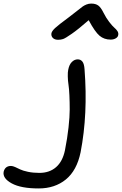

<svg xmlns="http://www.w3.org/2000/svg" viewBox="-300 -744 678 1067"><path d="M22.9 -522.9Q3.9 -522.9 -6.3 -533.2Q-16.6 -543.5 -14.2 -559.1Q-11.7 -571.3 5.9 -587.9Q23.4 -604.5 85 -649.9Q104.5 -664.6 127.7 -683.1Q150.9 -701.7 159.4 -707.8Q168 -713.9 180.4 -719Q192.9 -724.1 207 -724.1Q231.4 -724.1 246.1 -713.4Q260.7 -702.6 274.9 -673.8Q289.6 -644.5 306.9 -622.1Q324.2 -599.6 335.2 -590.3Q346.2 -581.1 352.8 -570.8Q359.4 -560.5 356.9 -548.8Q355 -537.6 343 -530.8Q331.1 -523.9 314.9 -523.9Q278.8 -523.9 253.4 -545.2Q228 -566.4 192.9 -631.8Q135.3 -581.5 99.1 -556.4Q63 -531.2 50.5 -527.1Q38.1 -522.9 22.9 -522.9ZM-85 303.2Q-183.6 303.2 -234.9 275.1Q-286.1 247.1 -279.8 210.9Q-272 178.2 -238.8 178.2Q-229.5 178.2 -215.8 184.3Q-202.1 190.4 -187.7 197.5Q-173.3 204.6 -144.8 210.7Q-116.2 216.8 -81.1 216.8Q-24.9 216.8 11.7 184.8Q48.3 152.8 61 90.8Q74.2 24.4 80.8 -35.6Q87.4 -95.7 87.4 -135.7Q87.4 -175.8 85.7 -213.6Q84 -251.5 80.6 -273.4Q77.1 -295.4 76.7 -319.6Q76.2 -343.8 79.1 -356Q84.5 -384.8 99.1 -399.4Q113.8 -414.1 131.8 -414.1Q148.4 -414.1 158.2 -401.4Q168 -388.7 169.9 -357.9Q189 -110.4 147.9 102.1Q127 203.6 65.9 253.4Q4.9 303.2 -85 303.2Z"/></svg>

Font: Shantell Sans Irregular Bouncy
Style: Italic
Weight: 400
Italic angle: -11.31°
Designer: Stephen Nixon, Anya Danilova, Shantell Martin
Foundry: Arrow Type
Version: Version 1.006;[9816181b4]